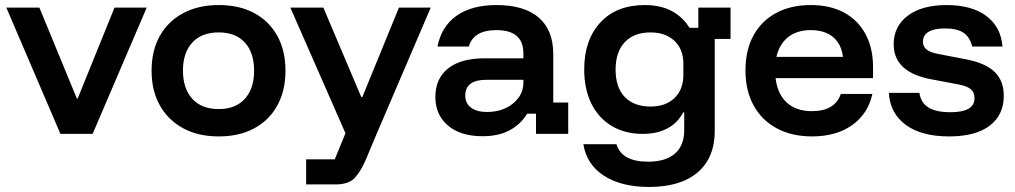

<svg xmlns="http://www.w3.org/2000/svg" viewBox="-20 -530 4018 760"><path d="M219.2 0 5 -500H135.8L284.2 -140H287.5L433.3 -500H560.8L346.7 0Z M845.8 10Q765 10 705.4 -22.1Q645.8 -54.2 612.9 -112.5Q580 -170.8 580 -250Q580 -330 612.9 -388.3Q645.8 -446.7 705.8 -478.3Q765.8 -510 845.8 -510Q927.5 -510 986.2 -478.3Q1045 -446.7 1077.5 -388.3Q1110 -330 1110 -250Q1110 -170.8 1077.5 -112.1Q1045 -53.3 985.8 -21.7Q926.7 10 845.8 10ZM845.8 -98.3Q912.5 -98.3 949.2 -138.8Q985.8 -179.2 985.8 -250Q985.8 -321.7 949.2 -361.7Q912.5 -401.7 845.8 -401.7Q778.3 -401.7 741.3 -361.7Q704.2 -321.7 704.2 -250.8Q704.2 -179.2 741.3 -138.8Q778.3 -98.3 845.8 -98.3Z M1191.7 200V100.8H1305L1347.5 -2.5L1129.2 -500H1260L1410 -145.8H1414.2L1559.2 -500H1685L1470.8 0L1427.5 103.3Q1407.5 149.2 1383.8 174.6Q1360 200 1308.3 200Z M1890 9.2Q1802.5 9.2 1752.9 -33.3Q1703.3 -75.8 1703.3 -145.8Q1703.3 -219.2 1753.8 -259.2Q1804.2 -299.2 1899.2 -299.2H2051.7V-319.2Q2051.7 -410.8 1945 -410.8Q1854.2 -410.8 1835.8 -345.8H1711.7Q1727.5 -425.8 1787.5 -467.9Q1847.5 -510 1945 -510Q2055 -510 2112.5 -460.4Q2170 -410.8 2170 -315.8V-124.2H2229.2V0H2101.7V-80H2066.7Q2040.8 -37.5 1997.1 -14.2Q1953.3 9.2 1890 9.2ZM1908.3 -86.7Q1949.2 -86.7 1981.7 -102.1Q2014.2 -117.5 2032.9 -143.8Q2051.7 -170 2051.7 -202.5V-214.2H1905.8Q1821.7 -214.2 1821.7 -151.7Q1821.7 -120.8 1844.6 -103.8Q1867.5 -86.7 1908.3 -86.7Z M2549.2 210Q2439.2 210 2370.4 165.4Q2301.7 120.8 2289.2 40.8H2420Q2440.8 110 2545 110Q2615 110 2651.7 77.9Q2688.3 45.8 2688.3 -13.3V-85H2684.2Q2662.5 -43.3 2621.7 -21.7Q2580.8 0 2524.2 0Q2454.2 0 2401.7 -31.2Q2349.2 -62.5 2320.8 -120Q2292.5 -177.5 2292.5 -255Q2292.5 -371.7 2356.2 -440.8Q2420 -510 2532.5 -510Q2594.2 -510 2638.3 -486.7Q2682.5 -463.3 2709.2 -420H2744.2V-500H2871.7V-375.8H2809.2V-11.7Q2809.2 94.2 2741.7 152.1Q2674.2 210 2549.2 210ZM2555 -108.3Q2615 -108.3 2650 -142.1Q2685 -175.8 2685 -233.3V-278.3Q2685 -335 2649.6 -368.3Q2614.2 -401.7 2555 -401.7Q2489.2 -401.7 2452.9 -362.9Q2416.7 -324.2 2416.7 -254.2Q2416.7 -184.2 2452.9 -146.2Q2489.2 -108.3 2555 -108.3Z M3194.2 10Q3114.2 10 3054.6 -22.1Q2995 -54.2 2962.9 -112.9Q2930.8 -171.7 2930.8 -251.7Q2930.8 -331.7 2962.5 -389.6Q2994.2 -447.5 3052.5 -478.8Q3110.8 -510 3189.2 -510Q3265.8 -510 3320.8 -480.4Q3375.8 -450.8 3405.8 -395.4Q3435.8 -340 3435.8 -264.2V-220.8H3050Q3057.5 -157.5 3094.6 -123.8Q3131.7 -90 3193.3 -90Q3239.2 -90 3267.9 -107.1Q3296.7 -124.2 3308.3 -158.3H3433.3Q3415.8 -79.2 3352.9 -34.6Q3290 10 3194.2 10ZM3053.3 -305H3316.7Q3310 -356.7 3277.1 -383.8Q3244.2 -410.8 3189.2 -410.8Q3135 -410.8 3100 -383.3Q3065 -355.8 3053.3 -305Z M3736.7 10Q3628.3 10 3565.8 -35.4Q3503.3 -80.8 3498.3 -162.5H3619.2Q3625 -123.3 3655 -104.6Q3685 -85.8 3741.7 -85.8Q3837.5 -85.8 3837.5 -140.8Q3837.5 -164.2 3822.9 -176.7Q3808.3 -189.2 3774.2 -195.8L3663.3 -216.7Q3517.5 -245 3517.5 -355Q3517.5 -425.8 3573.3 -467.9Q3629.2 -510 3726.7 -510Q3825.8 -510 3883.8 -467.1Q3941.7 -424.2 3948.3 -345.8H3828.3Q3819.2 -383.3 3793.8 -400.4Q3768.3 -417.5 3720.8 -417.5Q3678.3 -417.5 3655.8 -404.2Q3633.3 -390.8 3633.3 -365Q3633.3 -345.8 3647.5 -334.2Q3661.7 -322.5 3692.5 -316.7L3805 -295Q3881.7 -280 3917.5 -245Q3953.3 -210 3953.3 -150.8Q3953.3 -75 3897.5 -32.5Q3841.7 10 3736.7 10Z"/></svg>

Font: Funnel Display SemiBold
Style: Regular
Weight: 600
Designer: NORD ID, Kristian Moeller
Foundry: Dicotype
Version: Version 1.000